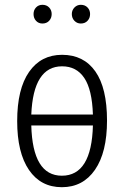

<svg xmlns="http://www.w3.org/2000/svg" viewBox="-20 -760 512 791"><path d="M154.8 -663.1Q138.7 -663.1 128.4 -674.3Q118.2 -685.5 118.2 -702.1Q118.2 -718.3 128.4 -729.2Q138.7 -740.2 154.8 -740.2Q171.9 -740.2 182.4 -729.2Q192.9 -718.3 192.9 -702.1Q192.9 -685.5 182.4 -674.3Q171.9 -663.1 154.8 -663.1ZM313 -663.1Q297.4 -663.1 286.6 -674.3Q275.9 -685.5 275.9 -702.1Q275.9 -717.8 286.6 -729Q297.4 -740.2 313 -740.2Q330.1 -740.2 340.6 -729.2Q351.1 -718.3 351.1 -702.1Q351.1 -685.5 340.6 -674.3Q330.1 -663.1 313 -663.1ZM235.8 -534.2Q324.7 -534.2 372.8 -465.8Q420.9 -397.5 420.9 -263.2Q420.9 -132.3 371.3 -60.5Q321.8 11.2 234.9 11.2Q147.9 11.2 99.4 -59.8Q50.8 -130.9 50.8 -261.2Q50.8 -393.6 99.9 -463.9Q148.9 -534.2 235.8 -534.2ZM235.8 -486.8Q117.2 -486.8 108.9 -288.1H362.8Q359.4 -391.1 327.1 -439Q294.9 -486.8 235.8 -486.8ZM234.9 -36.1Q357.4 -36.1 362.8 -243.2H108.9Q114.3 -36.1 234.9 -36.1Z"/></svg>

Font: Fira Sans Compressed Light
Style: Regular
Weight: 300
Width: 1
Designer: Carrois Corporate & Edenspiekermann AG
Foundry: Carrois Corporate GbR & Edenspiekermann AG
Version: Version 4.203;PS 004.203;hotconv 1.0.88;makeotf.lib2.5.64775